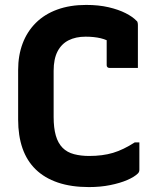

<svg xmlns="http://www.w3.org/2000/svg" viewBox="-20 -740 640 780"><path d="M341.2 20Q269.3 20 215.1 1.6Q160.9 -16.9 125.1 -51.7Q89.2 -86.6 71.4 -137.5Q53.7 -188.5 53.7 -253.8V-455.6Q53.7 -514.9 71.9 -563.3Q90.1 -611.7 125.5 -647Q160.9 -682.3 212.5 -701.1Q264.1 -720 330.1 -720Q380.8 -720 421.2 -710.6Q461.7 -701.1 490.4 -686.5Q519.1 -671.9 534.5 -655.6Q537.4 -653.7 538.3 -650.9Q539.2 -648 539.7 -645.1Q540.2 -642.3 540.2 -638.7Q540.2 -602 540.2 -554.4Q540.2 -506.8 540.2 -464.1Q511.4 -464.1 482.3 -464.1Q453.2 -464.1 424.4 -464.1Q419.4 -464.1 416.4 -467.1Q413.4 -470.1 413.4 -475.1Q413.4 -492.6 413.4 -510.8Q413.4 -529.1 413.4 -551.6Q413.4 -574.1 413.4 -604.2L440.6 -561.8Q415.7 -578.4 388.8 -584.7Q361.9 -591 327.6 -591Q287.8 -591 258.6 -576.3Q229.5 -561.5 213.7 -531Q197.9 -500.4 197.9 -452.3V-264.8Q197.9 -220.5 206.7 -189.5Q215.5 -158.5 234.5 -139.3Q252.8 -121 280.7 -113.7Q308.5 -106.4 342.1 -106.4Q396.8 -106.4 439 -119Q481.1 -131.6 527.4 -161.5H546.2Q546.2 -147.1 546.2 -133.5Q546.2 -119.9 546.2 -106.7Q546.2 -93.5 546.2 -79.6Q546.2 -65.7 546.2 -50.8Q546.2 -46 544.8 -42.3Q543.3 -38.5 540.5 -35.6Q526 -21.2 497 -8.7Q467.9 3.9 428 11.9Q388.2 20 341.2 20Z"/></svg>

Font: Recursive Sans Linear Light
Style: Regular
Weight: 300
Version: Version 1.085